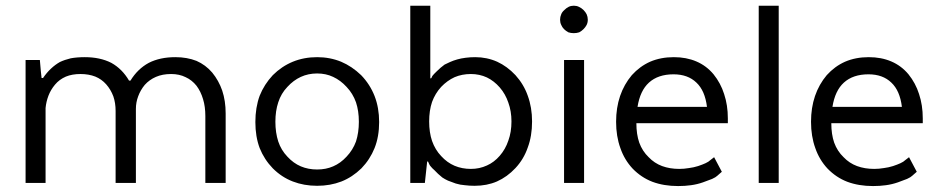

<svg xmlns="http://www.w3.org/2000/svg" viewBox="-20 -625 3208 656"><path d="M67.4 0Q84 0 135.7 0Q135.7 -64.5 135.7 -255.9Q137.7 -277.3 145.5 -297.9Q153.3 -318.4 168 -335.9Q182.6 -353.5 205.1 -363.3Q226.6 -372.1 254.9 -372.1Q283.2 -372.1 305.7 -363.3Q327.1 -354.5 342.8 -336.9Q358.4 -319.3 367.2 -295.9Q375 -273.4 375 -246.1Q375 -164.1 375 0Q392.6 0 444.3 0Q444.3 -63.5 444.3 -252.9Q444.3 -275.4 452.1 -295.9Q460 -317.4 474.6 -335Q490.2 -352.5 512.7 -362.3Q535.2 -372.1 564.5 -372.1Q592.8 -372.1 614.3 -361.3Q635.7 -351.6 651.4 -332Q666 -312.5 673.8 -286.1Q681.6 -260.7 681.6 -228.5Q681.6 -152.3 681.6 0Q699.2 0 751 0Q751 -59.6 751 -237.3Q751 -280.3 739.3 -315.4Q727.5 -349.6 705.1 -377Q682.6 -403.3 651.4 -417Q619.1 -429.7 579.1 -429.7Q526.4 -429.7 488.3 -410.2Q450.2 -389.6 425.8 -349.6Q424.8 -349.6 420.9 -349.6Q397.5 -389.6 360.4 -410.2Q322.3 -429.7 269.5 -429.7Q243.2 -429.7 221.7 -425.8Q201.2 -420.9 184.6 -413.1Q168.9 -404.3 154.3 -390.6Q139.6 -377 127 -358.4Q125 -358.4 122.1 -358.4Q120.1 -373 116.2 -419.9Q103.5 -419.9 67.4 -419.9Q67.4 -407.2 67.4 -367.2Q67.4 -275.4 67.4 0Z M1275.4 -208Q1275.4 -256.8 1259.8 -296.9Q1244.1 -336.9 1213.9 -368.2Q1182.6 -398.4 1145.5 -414.1Q1107.4 -429.7 1063.5 -429.7Q1018.6 -429.7 980.5 -414.1Q942.4 -398.4 912.1 -368.2Q882.8 -336.9 867.2 -297.9Q852.5 -257.8 852.5 -208Q852.5 -158.2 867.2 -119.1Q882.8 -80.1 912.1 -49.8Q942.4 -19.5 980.5 -4.9Q1018.6 9.8 1063.5 9.8Q1108.4 9.8 1146.5 -4.9Q1183.6 -19.5 1214.8 -49.8Q1244.1 -80.1 1259.8 -119.1Q1275.4 -158.2 1275.4 -208ZM1063.5 -45.9Q1033.2 -45.9 1007.8 -56.6Q982.4 -67.4 961.9 -89.8Q940.4 -112.3 930.7 -141.6Q920.9 -171.9 920.9 -209Q920.9 -246.1 930.7 -275.4Q940.4 -305.7 961.9 -328.1Q982.4 -350.6 1007.8 -362.3Q1033.2 -374 1063.5 -374Q1093.8 -374 1118.2 -362.3Q1143.6 -350.6 1164.1 -328.1Q1185.5 -305.7 1196.3 -275.4Q1206.1 -246.1 1206.1 -209Q1206.1 -171.9 1196.3 -141.6Q1185.5 -112.3 1164.1 -89.8Q1143.6 -67.4 1118.2 -56.6Q1093.8 -45.9 1063.5 -45.9Z M1381.8 0Q1393.6 0 1431.6 0Q1433.6 -18.6 1439.5 -73.2Q1440.4 -73.2 1442.4 -73.2Q1443.4 -70.3 1446.3 -64.5Q1448.2 -59.6 1453.1 -54.7Q1457 -49.8 1463.9 -43.9Q1469.7 -38.1 1476.6 -31.2Q1483.4 -25.4 1491.2 -18.6Q1500 -12.7 1510.7 -7.8Q1522.5 -2.9 1537.1 2Q1552.7 6.8 1568.4 7.8Q1584 9.8 1601.6 9.8Q1643.6 9.8 1677.7 -4.9Q1712.9 -20.5 1741.2 -50.8Q1769.5 -81.1 1783.2 -121.1Q1797.9 -160.2 1797.9 -210Q1797.9 -257.8 1783.2 -297.9Q1769.5 -336.9 1741.2 -368.2Q1712.9 -398.4 1678.7 -414.1Q1643.6 -429.7 1603.5 -429.7Q1586.9 -429.7 1571.3 -427.7Q1555.7 -425.8 1542 -421.9Q1528.3 -418 1517.6 -413.1Q1506.8 -408.2 1499 -404.3Q1492.2 -399.4 1485.4 -393.6Q1478.5 -387.7 1472.7 -381.8Q1466.8 -376 1462.9 -372.1Q1459 -367.2 1457 -365.2Q1456.1 -362.3 1455.1 -360.4Q1453.1 -358.4 1453.1 -357.4Q1452.1 -357.4 1450.2 -357.4Q1450.2 -418.9 1450.2 -605.5Q1433.6 -605.5 1381.8 -605.5Q1381.8 -567.4 1381.8 -453.1Q1381.8 -339.8 1381.8 0ZM1446.3 -210Q1446.3 -247.1 1456.1 -276.4Q1466.8 -305.7 1487.3 -328.1Q1507.8 -349.6 1533.2 -361.3Q1558.6 -372.1 1588.9 -372.1Q1618.2 -372.1 1643.6 -360.4Q1668 -348.6 1687.5 -326.2Q1707 -303.7 1716.8 -274.4Q1727.5 -245.1 1727.5 -210Q1727.5 -173.8 1716.8 -144.5Q1707 -115.2 1687.5 -92.8Q1668 -70.3 1643.6 -59.6Q1618.2 -47.9 1588.9 -47.9Q1558.6 -47.9 1533.2 -58.6Q1507.8 -69.3 1487.3 -91.8Q1466.8 -113.3 1456.1 -143.6Q1446.3 -172.9 1446.3 -210Z M1940.4 -511.7Q1950.2 -511.7 1959 -514.6Q1966.8 -518.6 1973.6 -525.4Q1980.5 -532.2 1984.4 -540Q1988.3 -547.9 1988.3 -557.6Q1988.3 -567.4 1984.4 -576.2Q1980.5 -584 1973.6 -590.8Q1966.8 -597.7 1958 -601.6Q1950.2 -605.5 1940.4 -605.5Q1930.7 -605.5 1922.9 -601.6Q1915 -597.7 1908.2 -590.8Q1900.4 -584 1897.5 -576.2Q1893.6 -567.4 1893.6 -557.6Q1893.6 -547.9 1897.5 -540Q1900.4 -532.2 1907.2 -525.4Q1914.1 -518.6 1921.9 -514.6Q1930.7 -511.7 1940.4 -511.7ZM1907.2 0Q1923.8 0 1975.6 0Q1975.6 -105.5 1975.6 -419.9Q1959 -419.9 1907.2 -419.9Q1907.2 -407.2 1907.2 -367.2Q1907.2 -275.4 1907.2 0Z M2419.9 -87.9Q2417 -85.9 2407.2 -78.1Q2401.4 -72.3 2390.6 -67.4Q2379.9 -62.5 2365.2 -57.6Q2349.6 -52.7 2334 -50.8Q2317.4 -47.9 2300.8 -47.9Q2268.6 -47.9 2242.2 -57.6Q2215.8 -67.4 2196.3 -87.9Q2174.8 -108.4 2164.1 -137.7Q2154.3 -166 2154.3 -204.1Q2257.8 -204.1 2466.8 -204.1Q2466.8 -208 2466.8 -220.7Q2466.8 -265.6 2454.1 -303.7Q2442.4 -340.8 2418 -371.1Q2393.6 -400.4 2359.4 -415Q2325.2 -429.7 2282.2 -429.7Q2237.3 -429.7 2201.2 -414.1Q2166 -398.4 2138.7 -368.2Q2112.3 -336.9 2098.6 -296.9Q2085 -256.8 2085 -209Q2085 -159.2 2099.6 -119.1Q2113.3 -79.1 2141.6 -48.8Q2170.9 -18.6 2209 -3.9Q2248 10.7 2296.9 10.7Q2320.3 10.7 2340.8 7.8Q2362.3 4.9 2381.8 -2Q2401.4 -8.8 2413.1 -13.7Q2425.8 -19.5 2430.7 -24.4Q2435.5 -28.3 2439.5 -32.2Q2443.4 -35.2 2446.3 -38.1Q2437.5 -54.7 2419.9 -87.9ZM2281.2 -371.1Q2330.1 -371.1 2359.4 -342.8Q2388.7 -315.4 2395.5 -259.8Q2316.4 -259.8 2158.2 -259.8Q2167 -315.4 2197.3 -342.8Q2228.5 -371.1 2281.2 -371.1Z M2572.3 0Q2588.9 0 2640.6 0Q2640.6 -151.4 2640.6 -605.5Q2624 -605.5 2572.3 -605.5Q2572.3 -567.4 2572.3 -453.1Q2572.3 -339.8 2572.3 0Z M3085.9 -87.9Q3083 -85.9 3073.2 -78.1Q3067.4 -72.3 3056.6 -67.4Q3045.9 -62.5 3031.2 -57.6Q3015.6 -52.7 3000 -50.8Q2983.4 -47.9 2966.8 -47.9Q2934.6 -47.9 2908.2 -57.6Q2881.8 -67.4 2862.3 -87.9Q2840.8 -108.4 2830.1 -137.7Q2820.3 -166 2820.3 -204.1Q2923.8 -204.1 3132.8 -204.1Q3132.8 -208 3132.8 -220.7Q3132.8 -265.6 3120.1 -303.7Q3108.4 -340.8 3084 -371.1Q3059.6 -400.4 3025.4 -415Q2991.2 -429.7 2948.2 -429.7Q2903.3 -429.7 2867.2 -414.1Q2832 -398.4 2804.7 -368.2Q2778.3 -336.9 2764.6 -296.9Q2751 -256.8 2751 -209Q2751 -159.2 2765.6 -119.1Q2779.3 -79.1 2807.6 -48.8Q2836.9 -18.6 2875 -3.9Q2914.1 10.7 2962.9 10.7Q2986.3 10.7 3006.8 7.8Q3028.3 4.9 3047.9 -2Q3067.4 -8.8 3079.1 -13.7Q3091.8 -19.5 3096.7 -24.4Q3101.6 -28.3 3105.5 -32.2Q3109.4 -35.2 3112.3 -38.1Q3103.5 -54.7 3085.9 -87.9ZM2947.3 -371.1Q2996.1 -371.1 3025.4 -342.8Q3054.7 -315.4 3061.5 -259.8Q2982.4 -259.8 2824.2 -259.8Q2833 -315.4 2863.3 -342.8Q2894.5 -371.1 2947.3 -371.1Z"/></svg>

Font: TextaAlt
Style: Regular
Weight: 400
Designer: Daniel Hernandez & Miguel Hernandez
Version: Version 1.005;com.myfonts.easy.latinotype.texta.alt-regular.